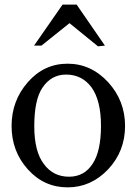

<svg xmlns="http://www.w3.org/2000/svg" viewBox="-20 -790 590 829"><path d="M403 -590 433 -593 311 -770H250L127 -593H159L280 -690ZM375 -413Q416 -356 416 -247Q416 -137 380 -83Q344 -27 278 -27Q210 -27 170 -81Q128 -135 128 -245Q128 -359 163 -411Q201 -468 265 -468Q334 -468 375 -413ZM100 -59Q170 19 272 19Q373 19 447 -59Q520 -137 520 -246Q520 -355 447 -435Q373 -515 272 -515Q170 -515 100 -435Q30 -355 30 -246Q30 -137 100 -59Z"/></svg>

Font: Sawarabi Mincho
Style: Regular
Weight: 400
Version: Version 1.082; ttfautohint (v1.8.4.7-5d5b)